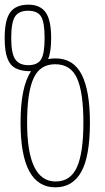

<svg xmlns="http://www.w3.org/2000/svg" viewBox="-32 -792 450 822"><path d="M56 -267Q56 -420 101 -487Q59 -487 34.5 -500Q10 -513 -1 -544Q-12 -575 -12 -629Q-12 -707 12 -739.5Q36 -772 90 -772Q140 -772 163.5 -739Q187 -706 187 -629Q187 -570 174 -539Q188 -542 206 -542Q282 -542 317.5 -473Q353 -404 353 -267Q353 -123 316 -56.5Q279 10 205 10Q56 10 56 -267ZM159 -629Q159 -696 144 -721Q129 -746 88 -746Q48 -746 32 -720.5Q16 -695 16 -629Q16 -564 33 -538.5Q50 -513 89 -513Q129 -513 144 -538Q159 -563 159 -629ZM325 -267Q325 -396 298 -456.5Q271 -517 204 -517Q139 -517 111.5 -456.5Q84 -396 84 -267Q84 -15 206 -15Q270 -15 297.5 -76.5Q325 -138 325 -267Z"/></svg>

Font: Noto Serif Georgian Thin Cond
Style: Regular
Weight: 250
Width: 3
Designer: Monotype Design team
Foundry: Monotype Imaging Inc.
Version: Version 1.000